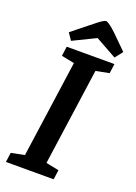

<svg xmlns="http://www.w3.org/2000/svg" viewBox="-158 -900 684 964"><g transform="rotate(20 184.5 -418.5)"><path d="M4 0 11 -51 82 -65 155 -583 86 -597 93 -648H348L341 -597L270 -583L197 -65L266 -51L259 0ZM337 -679 224 -742 103 -683 78 -720 163 -788Q185 -806 199 -816.5Q213 -827 222 -832Q231 -837 235 -837Q240 -837 250 -830.5Q260 -824 271.5 -814.5Q283 -805 293 -795L369 -720Z"/></g></svg>

Font: Faustina Light SemiBold
Style: Italic
Weight: 600
Italic angle: -8°
Version: Version 1.200